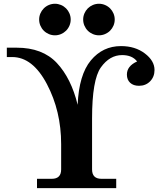

<svg xmlns="http://www.w3.org/2000/svg" viewBox="-20 -981 837 1001"><path d="M460 -97.7Q460 -48.8 508.8 -48.8H585.9V0H172.9V-48.8H250Q298.8 -48.8 298.8 -97.7V-229.5Q298.8 -401.4 224.6 -542.5Q150.4 -683.6 43.5 -683.6H15.6V-732.4H66.9Q201.7 -732.4 276.4 -652.6Q351.1 -572.8 384.8 -434.6Q391.6 -591.3 453.6 -666Q515.6 -740.7 610.8 -740.7Q684.6 -740.7 735.1 -702.4Q785.6 -664.1 785.6 -616.2Q785.6 -580.6 762.7 -557.1Q739.7 -533.7 704.6 -533.7Q675.3 -533.7 658.4 -549.6Q641.6 -565.4 641.6 -592.3Q641.6 -636.7 694.8 -660.6Q669.4 -693.8 616.7 -693.8Q551.8 -693.8 505.9 -629.6Q460 -565.4 460 -363.3ZM266.6 -796.9Q250 -796.9 234.9 -803.2Q219.7 -809.6 208.3 -821Q196.8 -832.5 190.4 -847.7Q184.1 -862.8 184.1 -879.4Q184.1 -895.5 190.4 -910.6Q196.8 -925.8 208.3 -937.3Q219.7 -948.7 234.9 -955.1Q250 -961.4 266.6 -961.4Q282.7 -961.4 297.9 -955.1Q313 -948.7 324.5 -937.3Q335.9 -925.8 342.3 -910.6Q348.6 -895.5 348.6 -879.4Q348.6 -862.8 342.3 -847.7Q335.9 -832.5 324.5 -821Q313 -809.6 297.9 -803.2Q282.7 -796.9 266.6 -796.9ZM496.1 -796.9Q479.5 -796.9 464.4 -803.2Q449.2 -809.6 437.7 -821Q426.3 -832.5 419.9 -847.7Q413.6 -862.8 413.6 -879.4Q413.6 -895.5 419.9 -910.6Q426.3 -925.8 437.7 -937.3Q449.2 -948.7 464.4 -955.1Q479.5 -961.4 496.1 -961.4Q512.2 -961.4 527.3 -955.1Q542.5 -948.7 554 -937.3Q565.4 -925.8 571.8 -910.6Q578.1 -895.5 578.1 -879.4Q578.1 -862.8 571.8 -847.7Q565.4 -832.5 554 -821Q542.5 -809.6 527.3 -803.2Q512.2 -796.9 496.1 -796.9Z"/></svg>

Font: Munson
Style: Bold
Weight: 700
Designer: Paul James MIller
Foundry: High-Logic / Made with FontCreator
Version: Version 2.10;May 5, 2019;FontCreator 11.5.0.2430 64-bit